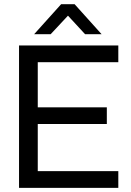

<svg xmlns="http://www.w3.org/2000/svg" viewBox="-20 -911 637 931"><path d="M163.1 -609.4V-390.6H498V-309.6H163.1V-81.1H553.7V0H72.3V-690.4H553.7V-609.4ZM276.4 -890.6H341.8L472.7 -745.1H392.6L309.6 -835L225.6 -745.1H145.5Z"/></svg>

Font: Dinish Expanded
Style: Regular
Weight: 400
Width: 7
Designer: Charles Nix
Foundry: Playbeing
Version: Version 2.005; ttfautohint (v1.8.3)